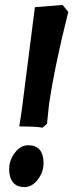

<svg xmlns="http://www.w3.org/2000/svg" viewBox="-20 -741 296 776"><path d="M170 -241 152 -225Q127 -230 58 -230Q64 -266 68 -296L121 -712L233 -721L256 -693Q201 -475 178 -318ZM17 -58Q17 -93 40 -123.5Q63 -154 94 -154Q125 -154 140.5 -135.5Q156 -117 156 -81.5Q156 -46 133 -15.5Q110 15 79 15Q48 15 32.5 -4Q17 -23 17 -58Z"/></svg>

Font: Andada
Style: Bold Italic
Weight: 700
Italic angle: -8.29999°
Designer: Carolina Giovagnoli
Foundry: Carolina Giovagnoli
Version: Version 1.003